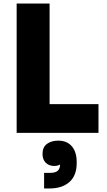

<svg xmlns="http://www.w3.org/2000/svg" viewBox="-20 -750 602 1084"><path d="M74 -730H260V-162H536V0H74ZM229 226H262Q293 226 306 214Q319 202 319 179Q305 187 286 187Q257 187 238.5 169Q220 151 220 119Q220 81 245 62.5Q270 44 309 44Q358 44 385.5 76Q413 108 413 165V171Q413 241 372 277.5Q331 314 260 314H229Z"/></svg>

Font: Sora-SIA ExtraBold
Style: Regular
Weight: 800
Designer: Jonathan Barnbrook, Julián Moncada
Foundry: Barnbrook Fonts
Version: Version 2.000